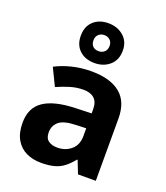

<svg xmlns="http://www.w3.org/2000/svg" viewBox="-152 -940 909 1054"><g transform="rotate(20 302.0 -413.5)"><path d="M302 -557Q412 -557 470.5 -509.5Q529 -462 529 -364V0H425L396 -74H392Q369 -45 344.5 -26Q320 -7 288.5 1.5Q257 10 211 10Q163 10 124.5 -8.5Q86 -27 64 -65.5Q42 -104 42 -163Q42 -250 103 -291.5Q164 -333 286 -337L381 -340V-364Q381 -407 358.5 -427Q336 -447 296 -447Q256 -447 218 -435.5Q180 -424 142 -407L93 -508Q137 -531 190.5 -544Q244 -557 302 -557ZM323 -251Q251 -249 223 -225Q195 -201 195 -162Q195 -128 215 -113.5Q235 -99 267 -99Q315 -99 348 -127.5Q381 -156 381 -208V-253ZM300.1 -605Q246 -605 212.5 -636Q179 -667 179 -721Q179 -775 212.3 -806Q245.5 -837 299.9 -837Q352 -837 388 -806Q424 -775 424 -722.1Q424 -667 388.5 -636Q353 -605 300.1 -605ZM300 -674Q320 -674 333.5 -686.6Q347 -699.2 347 -721.1Q347 -743 333.6 -755.5Q320.2 -768 300.1 -768Q280 -768 266.5 -755.4Q253 -742.8 253 -720.9Q253 -699 265.2 -686.5Q277.3 -674 300 -674Z"/></g></svg>

Font: Noto Sans Devanagari
Style: Regular
Weight: 400
Designer: Jelle Bosma - Monotype Design Team
Foundry: Monotype Imaging Inc.
Version: Version 2.003